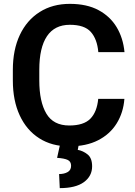

<svg xmlns="http://www.w3.org/2000/svg" viewBox="-20 -741 694 985"><path d="M483.9 -233.9H618.2Q612.8 -163.1 578.6 -107.9Q544.4 -52.7 483.4 -21.5Q422.4 9.8 335.4 9.8Q246.1 9.8 181.2 -31.7Q116.2 -73.2 81.1 -149.2Q45.9 -225.1 45.9 -328.1V-382.3Q45.9 -485.8 81.8 -561.8Q117.7 -637.7 183.6 -679.4Q249.5 -721.2 338.4 -721.2Q425.3 -721.2 485.1 -689.2Q544.9 -657.2 578.4 -601.6Q611.8 -545.9 618.7 -473.6H484.4Q478.5 -540.5 446 -577.1Q413.6 -613.8 338.4 -613.8Q260.3 -613.8 220.9 -555.2Q181.6 -496.6 181.6 -383.3V-328.1Q181.6 -219.2 217.8 -158.2Q253.9 -97.2 335.4 -97.2Q409.2 -97.2 443.4 -131.8Q477.5 -166.5 483.9 -233.9ZM288.1 0H384.3L378.9 27.8Q406.2 32.7 429.4 51.3Q452.6 69.8 452.6 112.3Q452.6 162.6 410.4 193.4Q368.2 224.1 286.6 224.1L283.2 151.9Q309.1 151.9 326.9 141.8Q344.7 131.8 344.7 109.4Q344.7 87.9 327.6 79.6Q310.5 71.3 272.9 68.8Z"/></svg>

Font: Vazirmatn RD UI FD SemiBold
Style: Regular
Weight: 600
Designer: Saber Rastikerdar
Foundry: Saber Rastikerdar
Version: Version 33.003